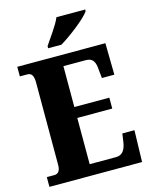

<svg xmlns="http://www.w3.org/2000/svg" viewBox="-135 -1017 867 1103"><g transform="rotate(-15 298.5 -465.5)"><path d="M218 -784V-771H297C359 -808 459 -886 481 -921V-931H310C292 -886 244 -824 218 -784ZM19 0H570L575 -188H503L496 -140C490 -96 472 -66 434 -66H276V-341H484V-406H276V-649H408C450 -649 464 -626 467 -574L472 -526H546L543 -714H19V-657H62C81 -657 100 -650 100 -600V-109C100 -76 88 -58 64 -58H19Z"/></g></svg>

Font: Noto Serif Armenian Condensed Black
Style: Regular
Weight: 900
Width: 3
Designer: Monotype Design Team
Foundry: Monotype Imaging Inc.
Version: Version 2.008